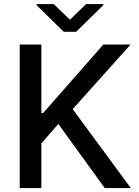

<svg xmlns="http://www.w3.org/2000/svg" viewBox="-20 -953 704 973"><path d="M79.9 0V-727.3H189.6V-380H198.5L503.6 -727.3H641.7L348.4 -399.9L642.8 0H510.7L275.6 -324.9L189.6 -226.2V0ZM252.1 -932.5 334.5 -853 416.5 -932.5H503.6V-926.8L365.8 -791.9H302.9L165.5 -926.8V-932.5Z"/></svg>

Font: Inter UI Medium
Style: Regular
Weight: 500
Designer: Rasmus Andersson
Foundry: rsms
Version: 3.2;8d6f07862